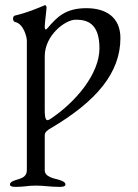

<svg xmlns="http://www.w3.org/2000/svg" viewBox="-20 -446 539 751"><path d="M369 -257C369 -157 276 -46 176 20C163 28 155 28 155 -16V-226C155 -308 235 -369 276 -369C319 -369 369 -357 369 -257ZM85 220C85 247 62 252 42 258C31 262 19 266 19 276C19 284 33 285 40 285C79 285 85 280 120 280C155 280 175 285 214 285C222 285 236 284 236 276C236 266 224 262 213 258C193 252 155 247 155 220V84C155 71 164 64 178 56C358 -50 451 -162 451 -297C451 -379 394 -414 318 -414C235 -414 202 -378 166 -336C161 -330 155 -326 155 -342C155 -358 162 -405 162 -417C162 -421 159 -426 156 -426C155 -426 155 -425 154 -425C122 -412 89 -397 38 -385C34 -384 31 -379 31 -373C31 -367 34 -361 39 -360C72 -353 85 -302 85 -287Z"/></svg>

Font: EB Garamond 12
Style: Regular
Weight: 400
Version: Version 0.016+